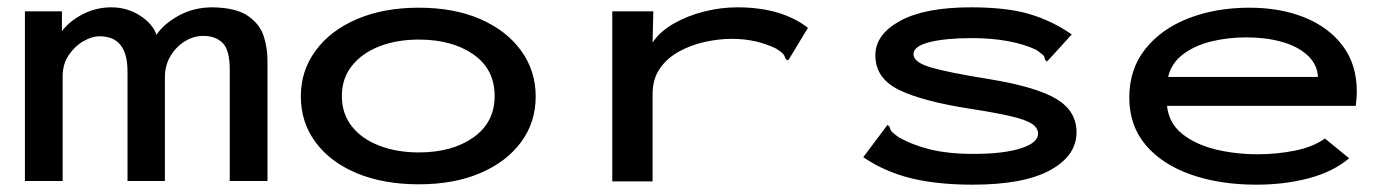

<svg xmlns="http://www.w3.org/2000/svg" viewBox="-20 -494 3790 524"><path d="M48 0V-463H149V-409Q169 -436 205.5 -455Q242 -474 284 -474Q327 -474 362 -451.5Q397 -429 407 -399Q427 -429 468 -451.5Q509 -474 560 -474Q625 -473 657.5 -450Q690 -427 700 -394.5Q710 -362 710 -330V0H607V-304Q607 -358 587.5 -377Q568 -396 535 -396Q508 -396 484 -381Q460 -366 445 -340.5Q430 -315 430 -283V0H328V-299Q328 -395 252 -395Q231 -395 207.5 -381.5Q184 -368 167.5 -343.5Q151 -319 151 -286V0Z M1123 9Q1027 9 954.5 -21Q882 -51 841.5 -105.5Q801 -160 801 -231Q801 -301 841.5 -356Q882 -411 954.5 -442Q1027 -473 1123 -473Q1219 -473 1290.5 -442Q1362 -411 1402 -356Q1442 -301 1442 -231Q1442 -160 1402 -106Q1362 -52 1290.5 -21.5Q1219 9 1123 9ZM1123 -78Q1214 -78 1272 -119Q1330 -160 1330 -232Q1330 -305 1272 -345.5Q1214 -386 1123 -386Q1063 -386 1015.5 -367.5Q968 -349 940.5 -314.5Q913 -280 913 -232Q913 -184 940 -149.5Q967 -115 1015 -96.5Q1063 -78 1123 -78Z M1651 -463H1763L1761 -378Q1781 -408 1818.5 -429.5Q1856 -451 1901.5 -462.5Q1947 -474 1992 -474Q2113 -474 2185 -418L2136 -337L2131 -329L2124 -333Q2122 -341 2117.5 -346.5Q2113 -352 2099 -361Q2044 -388 1978 -388Q1941 -388 1903 -379.5Q1865 -371 1832.5 -353Q1800 -335 1780.5 -306.5Q1761 -278 1761 -237V1H1651Z M2634 10Q2538 10 2466.5 -7.5Q2395 -25 2336 -65L2396 -145L2402 -153L2408 -148Q2409 -140 2414 -134.5Q2419 -129 2432 -120Q2468 -99 2517.5 -86.5Q2567 -74 2637 -74Q2718 -74 2765.5 -89Q2813 -104 2813 -129Q2813 -145 2796.5 -156Q2780 -167 2740 -176.5Q2700 -186 2629 -197Q2499 -217 2434 -248.5Q2369 -280 2369 -343Q2369 -400 2436.5 -437Q2504 -474 2630 -474Q2728 -474 2790 -455.5Q2852 -437 2905 -400L2844 -333L2837 -326L2832 -331Q2831 -340 2826 -344.5Q2821 -349 2808 -358Q2774 -374 2729.5 -382Q2685 -390 2633 -390Q2561 -390 2517 -379Q2473 -368 2473 -346Q2473 -324 2520.5 -310Q2568 -296 2680 -278Q2808 -257 2863 -224Q2918 -191 2918 -133Q2918 -69 2846 -29.5Q2774 10 2634 10Z M3409 10Q3309 10 3230.5 -17.5Q3152 -45 3107 -98Q3062 -151 3062 -228Q3062 -305 3105.5 -360Q3149 -415 3223.5 -444Q3298 -473 3390 -473Q3474 -473 3540 -446.5Q3606 -420 3644.5 -369Q3683 -318 3683 -243Q3683 -234 3682 -224Q3681 -214 3680 -205H3165Q3170 -158 3206 -129Q3242 -100 3296.5 -86.5Q3351 -73 3413 -73Q3465 -73 3514.5 -83Q3564 -93 3596 -116L3662 -62Q3618 -25 3552 -7.5Q3486 10 3409 10ZM3168 -284H3577Q3575 -319 3548 -343.5Q3521 -368 3477.5 -380Q3434 -392 3382 -392Q3331 -392 3286 -381Q3241 -370 3209 -346Q3177 -322 3168 -284Z"/></svg>

Font: Inconsolata ExtraExpanded SemiBold
Style: Regular
Weight: 600
Width: 8
Monospace: yes
Designer: Raph Levien, Cyreal, Brenton Simpson
Foundry: Raph Levien, Cyreal, Google
Version: Version 3.001; ttfautohint (v1.8.2.53-6de2)